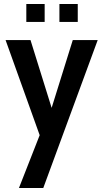

<svg xmlns="http://www.w3.org/2000/svg" viewBox="-20 -701 519 963"><path d="M75 242 179 -23 8 -500H133L239 -160L345 -500H470L197 242ZM278 -591V-681H370V-591ZM112 -591V-681H204V-591Z"/></svg>

Font: Cabin Condensed
Style: Bold
Weight: 700
Width: 3
Designer: Pablo Impallari
Foundry: Pablo Impallari. http://www.impallari.com Igino Marini. http://www.ikern.com
Version: Version 3.001; ttfautohint (v1.8.3)